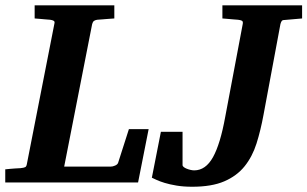

<svg xmlns="http://www.w3.org/2000/svg" viewBox="-35 -691 1164 727"><path d="M487.8 0H-15.1V-49.8Q-4.9 -50.8 5.1 -51.8Q15.1 -52.7 23.4 -53.2L42 -54.2Q56.2 -55.7 60.8 -58.3Q65.4 -61 66.9 -70.8L170.9 -601.1Q173.3 -609.4 168.2 -612.3Q163.1 -615.2 154.8 -616.2Q146 -616.7 136.2 -617.7Q127.9 -618.7 117.4 -619.4Q106.9 -620.1 96.2 -621.1V-670.9H397.9V-621.1Q385.3 -620.1 373.8 -619.4Q362.3 -618.7 353 -617.7Q342.3 -616.7 333 -616.2Q326.2 -615.2 321.3 -612.1Q316.4 -608.9 314 -600.1L208 -60.1H383.8Q391.6 -60.1 400.6 -64Q409.7 -67.9 412.1 -74.2L453.1 -202.1H527.8ZM1041 -615.2Q1034.2 -615.2 1031.5 -611.1Q1028.8 -606.9 1026.9 -600.1L962.9 -256.8Q952.1 -197.8 936.3 -147.7Q920.4 -97.7 891.1 -61.3Q861.8 -24.9 814.2 -4.4Q766.6 16.1 692.9 16.1Q659.7 16.1 633.5 11.7Q607.4 7.3 588.4 1.5Q569.3 -4.4 557.4 -10Q545.4 -15.6 540 -18.1L574.2 -191.9H656.2V-65.9Q656.2 -62 660.9 -58.3Q665.5 -54.7 672.4 -52Q679.2 -49.3 686.8 -47.6Q694.3 -45.9 700.2 -45.9Q743.7 -45.9 771.5 -95.9Q799.3 -146 817.9 -249L884.3 -601.1Q885.7 -609.9 880.9 -612.5Q876 -615.2 866.2 -616.2Q856.9 -616.7 847.2 -617.7Q838.9 -618.7 828.1 -619.4Q817.4 -620.1 807.1 -621.1V-670.9H1108.9V-621.1Z"/></svg>

Font: Charis SIL
Style: Bold Italic
Weight: 700
Italic angle: -11°
Foundry: SIL International
Version: Version 4.112